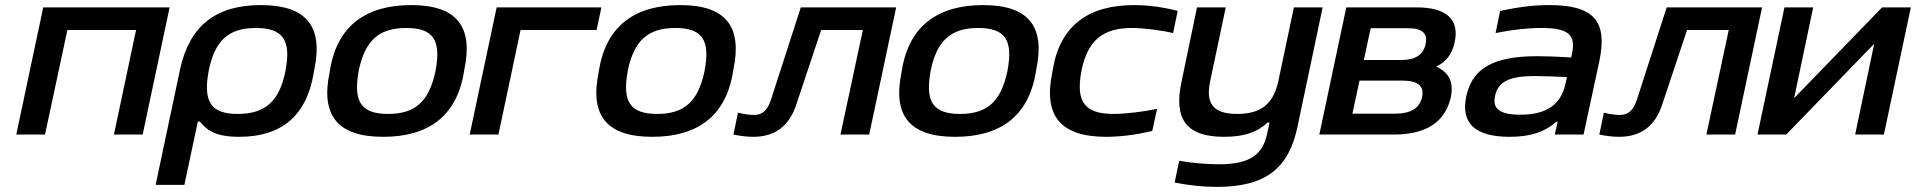

<svg xmlns="http://www.w3.org/2000/svg" viewBox="-20 -529 7534 755"><path d="M44 0H157L245 -411H515L428 0H541L647 -500H150Z M1214 -244 1216 -256C1252 -427 1183 -509 1006 -509C828 -509 725 -427 688 -256L592 198H705L758 -51H766C794 -16 829 9 920 9C1082 9 1185 -68 1214 -244ZM800 -247 801 -253C825 -367 876 -419 986 -419C1093 -419 1125 -371 1103 -253L1102 -247C1078 -132 1024 -81 915 -81C809 -81 779 -129 800 -247Z M1278 -256 1276 -244C1241 -76 1306 9 1487 9C1662 9 1775 -70 1804 -244L1806 -256C1841 -423 1778 -509 1597 -509C1422 -509 1307 -430 1278 -256ZM1390 -247 1391 -253C1415 -367 1468 -419 1577 -419C1684 -419 1715 -371 1693 -253L1692 -247C1667 -133 1616 -81 1506 -81C1400 -81 1369 -129 1390 -247Z M1827 0H1940L2027 -411H2326L2345 -500H1933L1926 -467Z M2336 -256 2334 -244C2299 -76 2364 9 2545 9C2720 9 2833 -70 2862 -244L2864 -256C2899 -423 2836 -509 2655 -509C2480 -509 2365 -430 2336 -256ZM2448 -247 2449 -253C2473 -367 2526 -419 2635 -419C2742 -419 2773 -371 2751 -253L2750 -247C2725 -133 2674 -81 2564 -81C2458 -81 2427 -129 2448 -247Z M3111 -117 3209 -411H3373L3285 0H3398L3504 -500H3129L3013 -141C2998 -93 2977 -77 2944 -77C2929 -77 2904 -80 2882 -86L2864 0C2885 5 2917 9 2942 9C3029 9 3084 -35 3111 -117Z M3527 -256 3525 -244C3490 -76 3555 9 3736 9C3911 9 4024 -70 4053 -244L4055 -256C4090 -423 4027 -509 3846 -509C3671 -509 3556 -430 3527 -256ZM3639 -247 3640 -253C3664 -367 3717 -419 3826 -419C3933 -419 3964 -371 3942 -253L3941 -247C3916 -133 3865 -81 3755 -81C3649 -81 3618 -129 3639 -247Z M4120 -256 4118 -244C4082 -74 4150 9 4330 9C4386 9 4448 1 4511 -14L4530 -101C4479 -90 4406 -81 4359 -81C4246 -81 4210 -128 4232 -247L4233 -253C4257 -368 4315 -419 4430 -419C4477 -419 4547 -410 4593 -399L4611 -486C4554 -501 4496 -509 4440 -509C4263 -509 4149 -431 4120 -256Z M5082 -30 5181 -500H5068L5007 -211C4988 -124 4943 -81 4845 -81C4749 -81 4720 -123 4739 -211L4800 -500H4687L4626 -207C4594 -58 4647 9 4794 9C4873 9 4926 -10 4964 -47H4972L4963 -4C4946 76 4899 117 4774 117C4726 117 4664 112 4617 103L4599 189C4658 200 4710 206 4764 206C4961 206 5048 130 5082 -30Z M5168 0H5462C5590 0 5664 -51 5685 -147C5697 -206 5679 -243 5628 -267C5669 -288 5690 -317 5700 -362C5720 -453 5668 -500 5550 -500H5274ZM5298 -82 5326 -212H5494C5556 -212 5581 -191 5572 -147C5563 -105 5529 -82 5466 -82ZM5343 -293 5370 -418H5516C5572 -418 5595 -399 5586 -356C5577 -313 5545 -293 5490 -293Z M6072 -509C6008 -509 5949 -501 5879 -486L5861 -399C5925 -412 5985 -419 6041 -419C6144 -419 6179 -395 6161 -315L6158 -303C6095 -307 6049 -308 6024 -308C5851 -308 5769 -259 5746 -151C5723 -44 5781 9 5917 9C5996 9 6053 -9 6099 -50H6105L6094 0H6207L6269 -288C6301 -442 6253 -509 6072 -509ZM5859 -152C5871 -208 5916 -230 6014 -230C6043 -230 6096 -228 6142 -226L6136 -201C6119 -119 6063 -78 5959 -78C5877 -78 5848 -101 5859 -152Z M6516 -117 6614 -411H6778L6690 0H6803L6909 -500H6534L6418 -141C6403 -93 6382 -77 6349 -77C6334 -77 6309 -80 6287 -86L6269 0C6290 5 6322 9 6347 9C6434 9 6489 -35 6516 -117Z M6891 0H7004L7350 -357L7275 0H7388L7494 -500H7381L7035 -143L7110 -500H6997Z"/></svg>

Font: LT Wave Medium
Style: Italic
Weight: 500
Designer: Daniel Lyons
Version: Version 2.5 (Glyphs App)